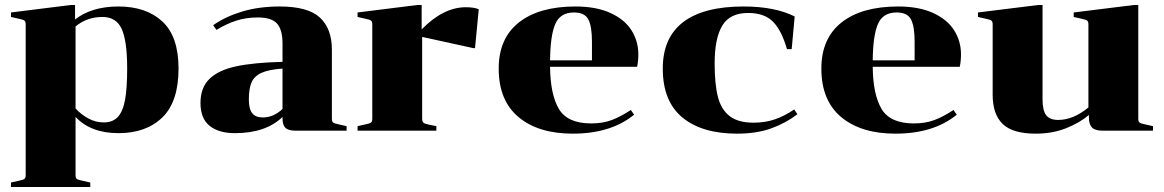

<svg xmlns="http://www.w3.org/2000/svg" viewBox="-20 -524 4668 770"><path d="M24 208 59 200Q74 197 78.5 193Q83 189 83 178V-426Q83 -437 78.5 -441Q74 -445 59 -448L24 -456V-474L264 -504H281V-446Q348 -498 455 -498Q566 -498 631 -438Q696 -378 696 -249Q696 -116 631 -53Q566 10 455 10Q344 10 283 -55V178Q283 189 287.5 193Q292 197 307 200L342 208V226H24ZM283 -418V-89Q306 -64 335 -48.5Q364 -33 396 -33Q432 -33 452.5 -55Q473 -77 481.5 -123.5Q490 -170 490 -249Q490 -360 468 -408Q446 -456 391 -456Q329 -456 283 -418Z M1113 -50V-55Q1046 10 922 10Q857 10 820.5 -19.5Q784 -49 784 -111Q784 -173 820.5 -208Q857 -243 927 -258Q997 -273 1113 -276V-349Q1113 -405 1091 -429.5Q1069 -454 1014 -454Q968 -454 928.5 -441.5Q889 -429 848 -404L835 -423Q883 -457 950.5 -477.5Q1018 -498 1102 -498Q1215 -498 1263 -453.5Q1311 -409 1311 -325V-48Q1311 -37 1315.5 -33Q1320 -29 1335 -26L1370 -18V0H1164Q1136 0 1124.5 -11.5Q1113 -23 1113 -50ZM1113 -87V-249Q1057 -245 1028 -231.5Q999 -218 988.5 -193Q978 -168 978 -125Q978 -87 991.5 -70Q1005 -53 1034 -53Q1077 -53 1113 -87Z M1848 -495Q1881 -495 1900 -487L1885 -331H1878L1673 -376V-48Q1673 -37 1677.5 -32.5Q1682 -28 1696 -25L1730 -18V0H1414V-18L1449 -26Q1464 -29 1468.5 -33Q1473 -37 1473 -48V-426Q1473 -437 1468.5 -441Q1464 -445 1449 -448L1414 -456V-474L1654 -504H1671V-406Q1758 -495 1848 -495Z M2351 -29Q2398 -29 2434.5 -43Q2471 -57 2510 -83L2523 -64Q2430 12 2277 12Q2139 12 2059.5 -54.5Q1980 -121 1980 -249Q1980 -370 2061 -434Q2142 -498 2288 -498Q2371 -498 2428 -472Q2485 -446 2512.5 -402.5Q2540 -359 2540 -306Q2540 -279 2535 -256H2186Q2187 -145 2221.5 -87Q2256 -29 2351 -29ZM2186 -282H2354V-357Q2354 -418 2339.5 -446Q2325 -474 2282 -474Q2227 -474 2207 -428Q2187 -382 2186 -282Z M3167 -458 3155 -327H3136Q3115 -401 3080.5 -436.5Q3046 -472 2980 -472Q2907 -472 2876.5 -421Q2846 -370 2846 -270Q2846 -187 2859 -136Q2872 -85 2906 -58.5Q2940 -32 3002 -32Q3049 -32 3088 -45.5Q3127 -59 3165 -85L3178 -66Q3131 -30 3072.5 -9Q3014 12 2936 12Q2795 12 2716.5 -53Q2638 -118 2638 -249Q2638 -373 2720 -435.5Q2802 -498 2962 -498Q3087 -498 3167 -458Z M3645 -29Q3692 -29 3728.5 -43Q3765 -57 3804 -83L3817 -64Q3724 12 3571 12Q3433 12 3353.5 -54.5Q3274 -121 3274 -249Q3274 -370 3355 -434Q3436 -498 3582 -498Q3665 -498 3722 -472Q3779 -446 3806.5 -402.5Q3834 -359 3834 -306Q3834 -279 3829 -256H3480Q3481 -145 3515.5 -87Q3550 -29 3645 -29ZM3480 -282H3648V-357Q3648 -418 3633.5 -446Q3619 -474 3576 -474Q3521 -474 3501 -428Q3481 -382 3480 -282Z M4321 -448 4286 -456V-474L4528 -504H4545V-48Q4545 -37 4549.5 -33Q4554 -29 4569 -26L4604 -18V0H4401Q4372 0 4359.5 -12.5Q4347 -25 4347 -52V-63Q4311 -32 4256 -10Q4201 12 4134 12Q4041 12 4001 -27Q3961 -66 3961 -144V-426Q3961 -437 3956.5 -441Q3952 -445 3937 -448L3902 -456V-474L4144 -504H4161V-126Q4161 -81 4175.5 -62Q4190 -43 4224 -43Q4284 -43 4345 -93V-426Q4345 -437 4340.5 -441Q4336 -445 4321 -448Z"/></svg>

Font: Chonburi
Style: Regular
Weight: 400
Designer: Thanarat Vachiruckul and Stawix Ruecha
Foundry: Cadson Demak & Katatrad
Version: Version 1.000